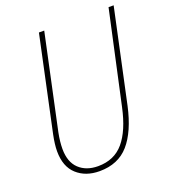

<svg xmlns="http://www.w3.org/2000/svg" viewBox="-133 -812 818 920"><g transform="rotate(-20 276.0 -352.0)"><path d="M450 -239 552 -714H526L423 -242Q399 -130 350.5 -72.5Q302 -15 219 -15Q159 -15 122.5 -49.5Q86 -84 86 -151Q86 -188 95 -233L198 -714H171L68 -232Q58 -184 58 -149Q58 -71 102.5 -30.5Q147 10 218 10Q313 10 368 -53Q423 -116 450 -239Z"/></g></svg>

Font: Noto Sans Display SemiCondensed Thin
Style: Italic
Weight: 250
Width: 4
Designer: Monotype Design team
Foundry: Monotype Imaging Inc.
Version: 1.000